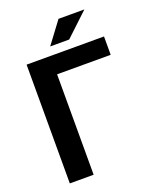

<svg xmlns="http://www.w3.org/2000/svg" viewBox="-161 -986 880 1080"><g transform="rotate(-20 278.5 -446.0)"><path d="M529.8 -601.1H209V0H66.4V-710.9H529.8ZM323.2 -891.6H478L339.8 -761.7H226.1Z"/></g></svg>

Font: Roboto Web
Style: Bold
Weight: 700
Designer: Google
Version: Version 1.200310; 2013